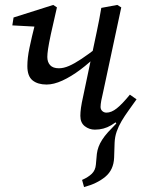

<svg xmlns="http://www.w3.org/2000/svg" viewBox="-20 -513 582 779"><path d="M321 246 313 217Q338 206 352.5 192Q367 178 369 155L373 111Q375 96 380 82.5Q385 69 394.5 54Q404 39 418.5 23Q433 7 452 -12L445 -22L503 -110H534Q517 -86 501.5 -64.5Q486 -43 473.5 -22Q461 -1 453.5 20.5Q446 42 445 66L443 127Q441 176 407.5 204Q374 232 321 246ZM169 -170Q133 -170 112 -187Q91 -204 91 -245Q91 -261 93 -279Q95 -297 99.5 -318.5Q104 -340 110 -366Q116 -392 124 -423L141 -404L30 -410L35 -442L196 -493L211 -483Q195 -415 186.5 -375Q178 -335 175 -314.5Q172 -294 172 -282Q172 -261 183.5 -248.5Q195 -236 219 -236Q238 -236 260 -245.5Q282 -255 310.5 -274Q339 -293 374 -320L390 -293H378Q343 -258 305.5 -230Q268 -202 233 -186Q198 -170 169 -170ZM365 13Q342 13 324 -1Q306 -15 306 -43Q306 -57 308.5 -75.5Q311 -94 318 -125L352 -287Q362 -335 372.5 -384Q383 -433 391 -481L456 -493L472 -483L399 -142Q394 -122 391 -105.5Q388 -89 388 -79Q388 -69 395 -62.5Q402 -56 412 -56Q432 -56 454 -73.5Q476 -91 507 -129L534 -110Q511 -78 485.5 -50Q460 -22 430.5 -4.5Q401 13 365 13Z"/></svg>

Font: Source Serif 4 18pt
Style: Italic
Weight: 400
Italic angle: -12°
Designer: Frank Grießhammer
Foundry: Adobe Systems Incorporated
Version: Version 4.004;hotconv 1.0.116;makeotfexe 2.5.65601